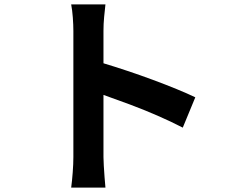

<svg xmlns="http://www.w3.org/2000/svg" viewBox="-20 -811 1040 874"><path d="M869 -368 812 -230Q760 -257 697 -284.5Q634 -312 569.5 -336Q505 -360 451 -379V-96Q451 -82 452.5 -56.5Q454 -31 456 -4Q458 23 460 43H304Q308 14 311 -26Q314 -66 314 -96V-670Q314 -697 311.5 -731Q309 -765 304 -791H460Q457 -765 454 -733.5Q451 -702 451 -670V-523Q501 -508 559.5 -488.5Q618 -469 676 -447.5Q734 -426 784 -405.5Q834 -385 869 -368Z"/></svg>

Font: Noto IKEA Simplified Chinese
Style: Bold
Weight: 700
Designer: Monotype Design Team
Foundry: Monotype Imaging Inc.
Version: Version 1.100